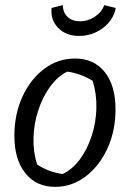

<svg xmlns="http://www.w3.org/2000/svg" viewBox="-20 -719 506 748"><path d="M195 9Q121 9 78.5 -44.5Q36 -98 36 -190Q36 -274 67.5 -342.5Q99 -411 152.5 -451Q206 -491 272 -491Q346 -491 388 -438.5Q430 -386 430 -293Q430 -209 398.5 -140.5Q367 -72 313.5 -31.5Q260 9 195 9ZM224 -41Q262 -59 291 -98Q320 -137 337 -189Q354 -241 355.5 -297Q357 -353 341 -404Q294 -433 242 -440Q204 -421 175 -381Q146 -341 129 -289Q112 -237 110.5 -181.5Q109 -126 125 -78Q168 -49 224 -41ZM288 -579Q237 -579 206.5 -610.5Q176 -642 181 -688L225 -699Q225 -670 243.5 -653Q262 -636 292 -636Q322 -636 349 -653.5Q376 -671 386 -699L431 -688Q422 -641 381 -610Q340 -579 288 -579Z"/></svg>

Font: Piazzolla
Style: Italic
Weight: 400
Italic angle: -11.3°
Designer: Juan Pablo del Peral
Foundry: Huerta Tipografica
Version: Version 1.330